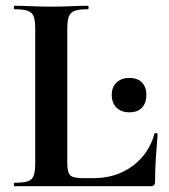

<svg xmlns="http://www.w3.org/2000/svg" viewBox="-20 -645 585 665"><path d="M213 -543V-85Q213 -60.5 217 -48.2Q221 -36 233.4 -32Q245.8 -28 270 -28H304Q382 -28 439 -70Q496 -112 515 -182Q516 -185 521 -184Q526 -183 526 -180Q523 -147 520 -100.7Q517 -54.3 517 -15Q517 0 501.6 0H30Q28 0 28 -6Q28 -12 30 -12Q60.7 -12 76.1 -17Q91.5 -22 96.7 -37Q102 -52 102 -81V-544Q102 -573 96.7 -587.5Q91.5 -602 76.1 -607.5Q60.7 -613 30 -613Q28 -613 28 -619Q28 -625 30 -625Q54 -625 87.3 -623.5Q120.6 -622 156.6 -622Q195 -622 227 -623.5Q259 -625 284 -625Q287 -625 287 -619Q287 -613 284 -613Q253.7 -613 238.5 -607.5Q223.4 -602 218.2 -587Q213 -572 213 -543ZM428 -256Q400 -256 383.5 -272.3Q367 -288.6 367 -316.6Q367 -343 383.5 -359Q400 -375 427.7 -375Q457 -375 472 -359Q487 -343 487 -316.6Q487 -288.6 471.9 -272.3Q456.7 -256 428 -256Z"/></svg>

Font: Cormorant Light
Style: Regular
Weight: 300
Designer: Christian Thalmann (Catharsis Fonts)
Foundry: Catharsis Fonts
Version: Version 4.000